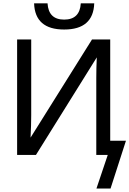

<svg xmlns="http://www.w3.org/2000/svg" viewBox="-20 -923 770 1144"><path d="M82 0V-688H166V-236.8Q166 -181.2 162.1 -103L528.3 -688H636.7V-84.5H730.5L638.7 200.2H554.7L622.1 0H553.7V-457Q553.7 -516.6 556.6 -581.1L194.3 0ZM362.3 -747.1Q188.5 -747.1 183.1 -903.3H263.2Q269 -806.2 362.3 -806.2Q455.6 -806.2 461.4 -903.3H541.5Q536.1 -747.1 362.3 -747.1Z"/></svg>

Font: Arial
Style: Regular
Weight: 400
Designer: Steve Matteson
Foundry: Ascender Corporation
Version: Version 2.00.3